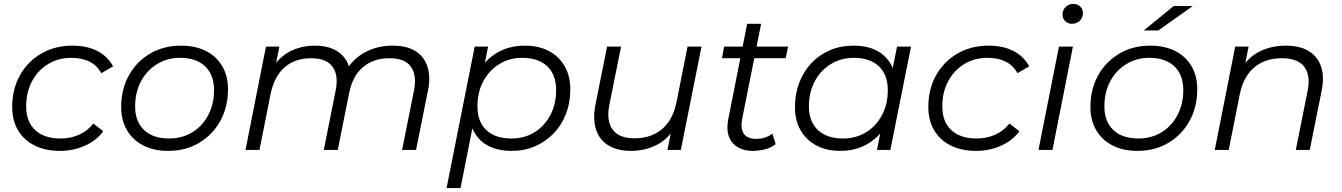

<svg xmlns="http://www.w3.org/2000/svg" viewBox="-20 -762 6824 976"><path d="M285 5Q210 5 155.5 -22.5Q101 -50 71.5 -100Q42 -150 42 -218Q42 -308 81 -378.5Q120 -449 189.5 -489.5Q259 -530 348 -530Q421 -530 473.5 -503.5Q526 -477 555 -425L495 -390Q473 -430 434.5 -449Q396 -468 342 -468Q276 -468 224 -436Q172 -404 142.5 -348.5Q113 -293 113 -221Q113 -144 158.5 -101Q204 -58 288 -58Q339 -58 382.5 -77.5Q426 -97 454 -134L505 -95Q471 -48 412 -21.5Q353 5 285 5Z M835 5Q762 5 708.5 -22.5Q655 -50 625.5 -100Q596 -150 596 -218Q596 -308 635 -378.5Q674 -449 743 -489.5Q812 -530 900 -530Q973 -530 1026.5 -503Q1080 -476 1109.5 -426Q1139 -376 1139 -308Q1139 -218 1100 -147.5Q1061 -77 992.5 -36Q924 5 835 5ZM840 -58Q906 -58 957.5 -89.5Q1009 -121 1038.5 -177Q1068 -233 1068 -304Q1068 -382 1022.5 -425Q977 -468 895 -468Q830 -468 778 -436Q726 -404 696.5 -348.5Q667 -293 667 -221Q667 -144 712.5 -101Q758 -58 840 -58Z M1976 -530Q2047 -530 2091.5 -502.5Q2136 -475 2153 -423Q2170 -371 2155 -299L2095 0H2024L2084 -300Q2100 -378 2069.5 -422Q2039 -466 1959 -466Q1880 -466 1826.5 -422Q1773 -378 1755 -290L1697 0H1626L1686 -300Q1702 -378 1671 -422Q1640 -466 1561 -466Q1480 -466 1427 -420Q1374 -374 1355 -282L1299 0H1228L1332 -525H1400L1370 -374L1355 -400Q1393 -468 1451 -499Q1509 -530 1582 -530Q1637 -530 1676.5 -511.5Q1716 -493 1738.5 -457.5Q1761 -422 1763 -373L1726 -381Q1765 -456 1829.5 -493Q1894 -530 1976 -530Z M2581 5Q2513 5 2464.5 -19.5Q2416 -44 2390.5 -90.5Q2365 -137 2364 -203Q2364 -300 2399 -373.5Q2434 -447 2498 -488.5Q2562 -530 2649 -530Q2717 -530 2768.5 -503.5Q2820 -477 2849.5 -427Q2879 -377 2879 -308Q2879 -240 2857 -183Q2835 -126 2794.5 -84Q2754 -42 2700 -18.5Q2646 5 2581 5ZM2250 194 2393 -525H2461L2431 -374L2402 -269L2391 -159L2321 194ZM2580 -58Q2646 -58 2697 -89.5Q2748 -121 2777.5 -177Q2807 -233 2807 -304Q2807 -382 2762 -425Q2717 -468 2634 -468Q2569 -468 2517.5 -436Q2466 -404 2436.5 -348.5Q2407 -293 2407 -221Q2407 -144 2452 -101Q2497 -58 2580 -58Z M3187 5Q3118 5 3072.5 -23Q3027 -51 3010 -103Q2993 -155 3006 -226L3066 -525H3137L3077 -226Q3062 -148 3094 -103.5Q3126 -59 3206 -59Q3289 -59 3344.5 -105Q3400 -151 3419 -243L3475 -525H3546L3441 0H3373L3403 -151L3418 -126Q3381 -58 3320.5 -26.5Q3260 5 3187 5Z M3806 5Q3761 5 3729 -14.5Q3697 -34 3684.5 -70Q3672 -106 3682 -156L3778 -641H3849L3753 -159Q3743 -110 3760.5 -83Q3778 -56 3825 -56Q3847 -56 3868 -62.5Q3889 -69 3906 -83L3923 -29Q3898 -10 3867 -2.5Q3836 5 3806 5ZM3650 -466 3661 -525H3986L3974 -466Z M4250 5Q4183 5 4131 -22Q4079 -49 4050 -99Q4021 -149 4021 -218Q4021 -285 4043 -342Q4065 -399 4105 -441.5Q4145 -484 4199.5 -507Q4254 -530 4318 -530Q4387 -530 4435 -505.5Q4483 -481 4509 -434.5Q4535 -388 4535 -322Q4535 -227 4500 -153Q4465 -79 4401 -37Q4337 5 4250 5ZM4265 -58Q4331 -58 4382.5 -89.5Q4434 -121 4463.5 -177Q4493 -233 4493 -304Q4493 -382 4447.5 -425Q4402 -468 4320 -468Q4255 -468 4203 -436Q4151 -404 4121.5 -348.5Q4092 -293 4092 -221Q4092 -144 4137.5 -101Q4183 -58 4265 -58ZM4438 0 4468 -151 4498 -257 4508 -367 4540 -525H4611L4506 0Z M4942 5Q4867 5 4812.5 -22.5Q4758 -50 4728.5 -100Q4699 -150 4699 -218Q4699 -308 4738 -378.5Q4777 -449 4846.5 -489.5Q4916 -530 5005 -530Q5078 -530 5130.5 -503.5Q5183 -477 5212 -425L5152 -390Q5130 -430 5091.5 -449Q5053 -468 4999 -468Q4933 -468 4881 -436Q4829 -404 4799.5 -348.5Q4770 -293 4770 -221Q4770 -144 4815.5 -101Q4861 -58 4945 -58Q4996 -58 5039.5 -77.5Q5083 -97 5111 -134L5162 -95Q5128 -48 5069 -21.5Q5010 5 4942 5Z M5259 0 5363 -525H5434L5330 0ZM5429 -641Q5408 -641 5394.5 -655Q5381 -669 5381 -688Q5381 -710 5396.5 -726Q5412 -742 5436 -742Q5457 -742 5471 -729Q5485 -716 5485 -696Q5485 -672 5469 -656.5Q5453 -641 5429 -641Z M5762 5Q5689 5 5635.5 -22.5Q5582 -50 5552.5 -100Q5523 -150 5523 -218Q5523 -308 5562 -378.5Q5601 -449 5670 -489.5Q5739 -530 5827 -530Q5900 -530 5953.5 -503Q6007 -476 6036.5 -426Q6066 -376 6066 -308Q6066 -218 6027 -147.5Q5988 -77 5919.5 -36Q5851 5 5762 5ZM5767 -58Q5833 -58 5884.5 -89.5Q5936 -121 5965.5 -177Q5995 -233 5995 -304Q5995 -382 5949.5 -425Q5904 -468 5822 -468Q5757 -468 5705 -436Q5653 -404 5623.5 -348.5Q5594 -293 5594 -221Q5594 -144 5639.5 -101Q5685 -58 5767 -58ZM5794 -607 5946 -731H6043L5868 -607Z M6516 -530Q6587 -530 6632.5 -502.5Q6678 -475 6695.5 -423Q6713 -371 6698 -299L6638 0H6567L6627 -300Q6643 -378 6610.5 -422Q6578 -466 6496 -466Q6412 -466 6356.5 -420Q6301 -374 6282 -282L6226 0H6155L6259 -525H6327L6297 -374L6282 -400Q6320 -468 6380.5 -499Q6441 -530 6516 -530Z"/></svg>

Font: MOST Montserrat
Style: Italic
Weight: 400
Italic angle: -11.3°
Designer: Julieta Ulanovsky
Foundry: Julieta Ulanovsky
Version: Version 8.000;March 11, 2024;FontCreator 15.0.0.2926 64-bit